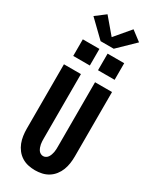

<svg xmlns="http://www.w3.org/2000/svg" viewBox="-293 -1262 1087 1342"><g transform="rotate(30 250.0 -591.0)"><path d="M250 8Q222 8 194.5 2Q167 -4 143 -19Q119 -34 101.5 -56.5Q84 -79 74 -105Q64 -131 60 -159Q56 -187 56 -215V-735H193V-215Q193 -204 193.5 -192.5Q194 -181 196 -170Q198 -159 202 -148Q206 -137 212 -127.5Q218 -118 228.5 -112Q239 -106 250 -106Q261 -106 271.5 -112Q282 -118 288 -127.5Q294 -137 298 -148Q302 -159 304 -170Q306 -181 306.5 -192.5Q307 -204 307 -215V-735H444V-215Q444 -187 440 -159Q436 -131 426 -105Q416 -79 398.5 -56.5Q381 -34 357 -19Q333 -4 305.5 2Q278 8 250 8ZM417 -818H283V-952H417ZM217 -818H83V-952H217ZM197 -1003 66 -1130 145 -1190 250 -1066 355 -1190 434 -1130 303 -1003Z"/></g></svg>

Font: Iosevka SS04 Heavy
Style: Regular
Weight: 900
Monospace: yes
Designer: Belleve Invis
Foundry: Belleve Invis
Version: Version 19.0.0; ttfautohint (v1.8.4)